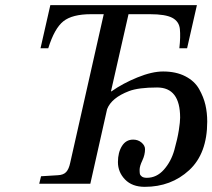

<svg xmlns="http://www.w3.org/2000/svg" viewBox="-20 -712 823 744"><path d="M132 0 139 -29 204 -33Q226 -34 236.5 -45.5Q247 -57 252 -81L382 -657H333Q260 -657 225.5 -629.5Q191 -602 167 -525H137L175 -692H743L705 -525H675Q680 -570 677 -599.5Q674 -629 647.5 -643Q621 -657 561 -657H478L410 -358H412Q456 -389 512.5 -412Q569 -435 612 -435Q662 -435 698 -416.5Q734 -398 751.5 -367Q769 -336 776 -305.5Q783 -275 783 -241Q783 -117 713 -52.5Q643 12 541 12Q492 12 464.5 -16.5Q437 -45 437 -84Q437 -121 452.5 -146Q468 -171 496 -171Q515 -171 528.5 -159.5Q542 -148 542 -134Q542 -112 531.5 -90Q521 -68 521 -54Q521 -44 522 -38.5Q523 -33 529.5 -28Q536 -23 549 -23Q587 -23 615 -54.5Q643 -86 655.5 -130.5Q668 -175 673 -207.5Q678 -240 678 -256Q678 -373 589 -373Q517 -373 480 -359Q412 -333 395 -289L330 0Z"/></svg>

Font: Lingua Franca
Style: Italic
Weight: 400
Italic angle: -13°
Version: Version 1.19